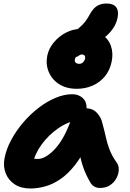

<svg xmlns="http://www.w3.org/2000/svg" viewBox="-20 -1062 741 1092"><path d="M153 10Q99 10 63 -14Q27 -38 12 -77.5Q-3 -117 6 -163Q16 -215 44.5 -267.5Q73 -320 113 -366.5Q153 -413 200 -449Q247 -485 296 -505.5Q345 -526 390 -526Q432 -526 456 -498.5Q480 -471 469 -420Q466 -403 454.5 -393.5Q443 -384 429 -381Q365 -370 309.5 -331Q254 -292 215.5 -238.5Q177 -185 165 -127Q163 -113 162.5 -101.5Q162 -90 164 -73L112 -187Q134 -170 152 -164Q170 -158 194 -158Q241 -158 295 -217.5Q349 -277 388 -392Q397 -418 421 -432Q445 -446 469 -446Q508 -446 532 -419.5Q556 -393 562 -362Q574 -319 582 -282Q590 -245 603.5 -210Q617 -175 644 -137Q656 -121 655.5 -97Q655 -73 642.5 -49Q630 -25 606.5 -9Q583 7 549 7Q530 7 516.5 -1Q503 -9 495 -22Q481 -46 470 -69.5Q459 -93 450.5 -119Q442 -145 435 -177Q428 -209 421 -249L482 -255Q448 -176 407.5 -124.5Q367 -73 324 -43.5Q281 -14 237.5 -2Q194 10 153 10ZM417 -557Q357 -557 316 -583.5Q275 -610 257 -653.5Q239 -697 249 -746Q258 -788 287.5 -822.5Q317 -857 356.5 -877Q396 -897 434 -897Q464 -897 481.5 -875.5Q499 -854 492 -825Q489 -806 476.5 -790.5Q464 -775 443 -764Q424 -754 415.5 -743Q407 -732 406 -725Q403 -713 410 -706Q417 -699 431 -699Q443 -699 452 -707.5Q461 -716 464 -729Q466 -740 461 -746Q456 -752 444 -752Q438 -752 433 -748.5Q428 -745 422.5 -741.5Q417 -738 409 -738Q367 -738 354 -752Q341 -766 347 -799Q355 -839 385 -864.5Q415 -890 461 -890Q522 -890 559.5 -865.5Q597 -841 611 -800.5Q625 -760 615 -711Q605 -662 576.5 -627.5Q548 -593 506.5 -575Q465 -557 417 -557ZM442 -798Q411 -798 397.5 -811Q384 -824 388 -845Q391 -862 401 -874.5Q411 -887 427 -901Q451 -921 465 -939.5Q479 -958 494 -986Q513 -1018 535 -1030Q557 -1042 586 -1042Q624 -1042 640 -1022Q656 -1002 649 -962Q640 -917 607.5 -880Q575 -843 531 -820.5Q487 -798 442 -798Z"/></svg>

Font: Shantell Sans ExtraBold
Style: Italic
Weight: 800
Italic angle: -11°
Designer: Stephen Nixon, Anya Danilova, Shantell Martin
Foundry: Arrow Type
Version: Version 1.011;[c5ecc13dd]